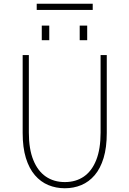

<svg xmlns="http://www.w3.org/2000/svg" viewBox="-20 -994 690 1025"><path d="M326 11Q279 11 238 -6Q197 -23 166.2 -58.8Q135.5 -94.5 118.2 -150.5Q101 -206.5 101 -284V-700H134V-286Q134 -198.5 157.8 -139.8Q181.5 -81 224.5 -51.5Q267.5 -22 326 -22Q385 -22 427.8 -51.5Q470.5 -81 493.8 -139.8Q517 -198.5 517 -286V-700H550V-284Q550 -206.5 533 -150.5Q516 -94.5 485.5 -58.8Q455 -23 414.2 -6Q373.5 11 326 11ZM203 -857.5H243V-779.5H203ZM405.5 -857.5H445.5V-779.5H405.5ZM176 -941V-974H475V-941Z"/></svg>

Font: Trispace Thin
Style: Regular
Weight: 100
Designer: Tyler Finck
Foundry: Etcetera Type Company
Version: Version 1.210